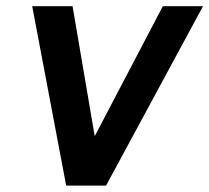

<svg xmlns="http://www.w3.org/2000/svg" viewBox="-20 -582 656 602"><path d="M616.5 -562.5 312.5 0H187.5L81 -562.5H207.5L277 -155L490.5 -562.5Z"/></svg>

Font: Russisch Sans
Style: Bold Italic
Weight: 700
Italic angle: -10°
Designer: Michael Sharanda (font) & Cristiano Sobral (main changes)
Foundry: Michael Sharanda
Version: Version 2.00;September 8, 2020;FontCreator 13.0.0.2681 64-bi